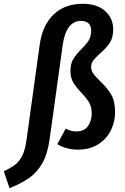

<svg xmlns="http://www.w3.org/2000/svg" viewBox="-105 -774 659 1011"><path d="M-85 127Q-48 111 -25.5 93.5Q-3 76 12 46Q27 16 34 -33L104 -538Q118 -641 177 -697.5Q236 -754 331 -754Q406 -754 448.5 -716Q491 -678 491 -620Q491 -575 472.5 -547.5Q454 -520 421 -492Q397 -470 386 -455.5Q375 -441 375 -421Q375 -402 386 -386.5Q397 -371 421 -348Q459 -312 480 -277Q501 -242 501 -183Q501 -134 479.5 -89Q458 -44 413.5 -15Q369 14 305 14Q274 14 245.5 6Q217 -2 197 -15L241 -97Q266 -82 297 -82Q339 -82 358.5 -110.5Q378 -139 378 -176Q378 -211 364 -234.5Q350 -258 322 -287Q294 -317 280 -341Q266 -365 266 -400Q266 -438 280 -461.5Q294 -485 323 -515Q349 -540 362 -561Q375 -582 375 -613Q375 -638 361 -651Q347 -664 322 -664Q243 -664 225 -536L156 -39Q145 38 117.5 86Q90 134 49.5 162.5Q9 191 -55 217Z"/></svg>

Font: Fira Sans Condensed Medium
Style: Italic
Weight: 500
Width: 3
Italic angle: -8°
Designer: bBox Type GmbH & Carrois Corporate GbR & Edenspiekermann AG
Foundry: bBox Type GmbH & Carrois Corporate GbR & Edenspiekermann AG
Version: Version 4.301